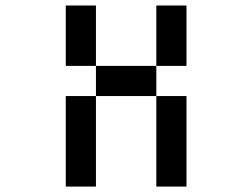

<svg xmlns="http://www.w3.org/2000/svg" viewBox="-20 -687 929 707"><path d="M333.3 -333.3H222.2V0H333.3ZM555.6 -444.4H333.3V-666.7H222.2V-444.4H333.3V-333.3H555.6V0H666.7V-333.3H555.6ZM555.6 -444.4H666.7V-666.7H555.6Z"/></svg>

Font: linjaSipiki
Style: Regular
Weight: 500
Foundry: Made with Bits'n'Picas by Kreative Software
Version: Version 1.3